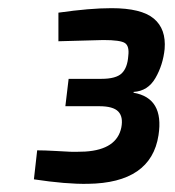

<svg xmlns="http://www.w3.org/2000/svg" viewBox="-20 -802 429 470"><path d="M123 -701V-771Q200 -782 253 -782Q326 -782 356.5 -756.5Q387 -731 383 -682Q379 -643 360.5 -611Q342 -579 307 -577V-575Q382 -562 368 -471Q350 -354 195 -352Q142 -351 63 -363L71 -434Q89 -434 115 -432.5Q141 -431 152.5 -430.5Q164 -430 189 -431Q266 -436 277 -490Q282 -516 269.5 -529Q257 -542 223 -542H140L148 -609H228Q264 -609 278 -622.5Q292 -636 294 -665Q297 -689 286 -696.5Q275 -704 233 -704Q231 -704 123 -701Z"/></svg>

Font: Exo 2.0 Semi Bold
Style: Italic
Weight: 600
Italic angle: -8°
Designer: Natanael Gama
Version: Version 1.001;PS 001.001;hotconv 1.0.70;makeotf.lib2.5.58329